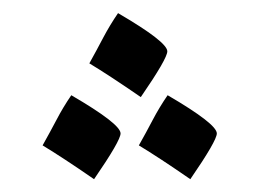

<svg xmlns="http://www.w3.org/2000/svg" viewBox="-20 -346 396 297"><path d="M45.9 -121.1Q57.1 -141.1 67.4 -160.6Q77.6 -180.2 90.3 -198.7Q166.5 -154.3 166.5 -139.6Q166.5 -128.4 125.5 -68.8Q76.7 -102.5 45.9 -121.1ZM118.2 -248Q129.4 -268.1 139.6 -287.6Q149.9 -307.1 162.6 -325.7Q238.8 -281.2 238.8 -266.6Q238.8 -255.4 197.8 -195.8Q148.9 -229.5 118.2 -248ZM194.8 -121.1Q206.1 -141.1 216.3 -160.6Q226.6 -180.2 239.3 -198.7Q315.4 -154.3 315.4 -139.6Q315.4 -128.4 274.4 -68.8Q225.6 -102.5 194.8 -121.1Z"/></svg>

Font: Noto Naskh Arabic UI
Style: Regular
Weight: 400
Designer: Monotype Design team
Foundry: Monotype Imaging Inc.
Version: Version 1.05